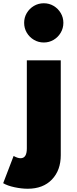

<svg xmlns="http://www.w3.org/2000/svg" viewBox="-86 -882 472 1177"><path d="M182.5 -621.5Q215.5 -621.5 242.8 -637.8Q270 -654 286.2 -681.5Q302.5 -709 302.5 -742Q302.5 -775 286.2 -802.2Q270 -829.5 242.8 -845.8Q215.5 -862 182.5 -862Q149.5 -862 122 -845.8Q94.5 -829.5 78.2 -802.2Q62 -775 62 -742Q62 -709 78.2 -681.5Q94.5 -654 122 -637.8Q149.5 -621.5 182.5 -621.5ZM84 275Q178 275 232.2 218.5Q286.5 162 286.5 69V-512H78.5V28Q78.5 88 40 88Q22 88 -2.5 74L-66.5 241Q-40.5 256.5 3 265.8Q46.5 275 84 275Z"/></svg>

Font: Spartan Black
Style: Regular
Weight: 900
Designer: Matt Bailey, Mirko Velimirovic
Foundry: Matt Bailey
Version: Version 1.003; ttfautohint (v1.8.3)